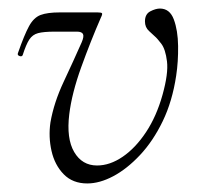

<svg xmlns="http://www.w3.org/2000/svg" viewBox="-20 -416 468 449"><path d="M184 13Q150 13 129 -8.5Q108 -30 100.5 -63Q93 -96 98 -130Q106 -176 129 -225Q152 -274 171 -317Q177 -331 174 -336.5Q171 -342 160 -342H108Q82 -342 69 -338.5Q56 -335 48.5 -323.5Q41 -312 33 -287Q31 -283 25.5 -285Q20 -287 22 -292Q37 -335 48 -355Q59 -375 75 -381Q91 -387 120 -387H208Q217 -387 218.5 -385Q220 -383 216 -375Q192 -320 170 -259Q148 -198 142 -149Q135 -92 153.5 -60.5Q172 -29 207 -29Q237 -29 267 -49.5Q297 -70 321.5 -107Q346 -144 360 -194Q374 -244 370.5 -272.5Q367 -301 357 -314Q347 -327 342 -331Q338 -335 328.5 -343.5Q319 -352 319 -366Q319 -383 331.5 -389.5Q344 -396 354 -396Q377 -396 386.5 -370.5Q396 -345 396.5 -308.5Q397 -272 392 -239Q383 -179 360.5 -132.5Q338 -86 307.5 -53.5Q277 -21 245 -4Q213 13 184 13Z"/></svg>

Font: Cormorant Light
Style: Italic
Weight: 300
Italic angle: -10°
Designer: Christian Thalmann (Catharsis Fonts)
Foundry: Catharsis Fonts
Version: Version 4.000